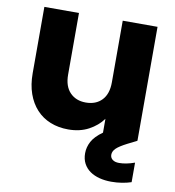

<svg xmlns="http://www.w3.org/2000/svg" viewBox="-86 -634 845 929"><g transform="rotate(10 337.0 -169.5)"><path d="M613 0H612L613 2L567 25Q530 44 515 58.5Q500 73 500 90Q500 105 511.5 114Q523 123 544 123Q578 123 620 108V204Q599 211 574 215Q549 219 522 219Q491 219 464 212Q437 205 417 191Q397 177 385.5 155.5Q374 134 374 105Q374 75 389 47Q404 19 442 -8V-76Q416 -40 373 -17Q330 6 273 6Q225 6 185 -10Q145 -26 116.5 -57Q88 -88 72.5 -132Q57 -176 57 -232V-558H227V-255Q227 -198 256.5 -167.5Q286 -137 334 -137Q384 -137 413 -167.5Q442 -198 442 -255V-558H613Z"/></g></svg>

Font: SVN-Poppins
Style: Bold
Weight: 700
Designer: Ninad Kale (Devanagari), Jonny Pinhorn (Latin)
Foundry: Indian Type Foundry
Version: Version 3.200;PS 1.000;hotconv 16.6.54;makeotf.lib2.5.65590